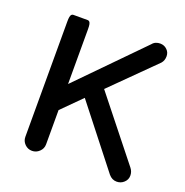

<svg xmlns="http://www.w3.org/2000/svg" viewBox="-128 -812 909 943"><g transform="rotate(20 327.0 -340.5)"><path d="M85 -39.1V-641.6Q85 -656.7 86.7 -665.8Q88.4 -674.8 92.3 -678.7Q96.2 -682.6 101.6 -682.6H176.8Q182.1 -682.6 186 -678.7Q189.9 -674.8 191.7 -665.8Q193.4 -656.7 193.4 -641.6V-354.5L510.3 -677.7Q518.6 -688 529.1 -692.1Q539.6 -696.3 550.8 -696.3Q573.2 -696.3 587.9 -681.2Q601.6 -668 601.6 -647.5Q601.6 -625.5 588.4 -610.4L368.2 -392.1L622.1 -72.8Q634.8 -56.6 634.8 -36.1Q634.8 -14.6 618.7 0Q603 14.6 581.1 14.6Q556.6 14.6 539.1 -6.3L293.9 -318.8L193.4 -218.3V-39.1Q193.4 -16.6 176.8 -1Q160.6 14.6 138.7 14.6Q116.7 14.6 100.8 -1.2Q85 -17.1 85 -39.1Z"/></g></svg>

Font: YuPearl-SemiBold
Style: SemiBold
Weight: 600
Designer: Max Yao
Foundry: Max-Everyday
Version: Version 1.011; ttfautohint (v1.8.3)